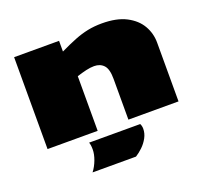

<svg xmlns="http://www.w3.org/2000/svg" viewBox="-130 -715 1153 1080"><g transform="rotate(-20 446.0 -175.0)"><path d="M54 0V-550H323V-486Q375 -511 416.5 -527.5Q458 -544 497.5 -552Q537 -560 582 -560Q671 -560 727.5 -530.5Q784 -501 811 -454Q838 -407 838 -352V0H538V-244Q538 -303 516.5 -326Q495 -349 459 -349Q437 -349 411 -343Q385 -337 354 -327V0ZM247 210Q267 184 279.5 150.5Q292 117 292 89Q292 74 290.5 64Q289 54 286 46H592Q599 60 599 76Q599 104 585 130Q571 156 549.5 176.5Q528 197 507 210Z"/></g></svg>

Font: Georama ExtraExtended Black
Style: Regular
Weight: 900
Width: 8
Designer: Jean-Baptiste Levee
Foundry: Production Type
Version: Version 1.000